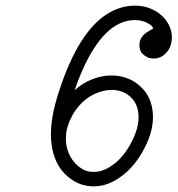

<svg xmlns="http://www.w3.org/2000/svg" viewBox="-20 -641 628 679"><path d="M457 -570Q348 -570 268 -385Q255 -355 244 -322Q286 -360 342 -371Q358 -374 368 -374Q378 -374 381 -374Q426 -372 461 -348Q521 -305 521 -227Q521 -176 492 -119Q456 -49 403 -13Q359 18 311 18Q265 18 228 -10Q185 -41 169 -98Q160 -129 160 -166Q160 -230 188 -316Q259 -536 368 -597Q411 -621 457 -621Q504 -621 541 -595Q564 -578 576 -555Q588 -532 588 -509Q588 -498 584 -482Q579 -469 576 -464.5Q573 -460 571 -458Q552 -434 523 -434Q513 -434 504 -437L497 -441Q489 -445 481 -454Q473 -465 473 -482Q473 -511 503 -529Q520 -539 521 -540Q522 -541 522 -542Q519 -545 518 -548Q493 -570 457 -570ZM279 -39Q294 -33 312 -33Q343 -33 375 -55Q417 -83 447 -142Q470 -188 470 -226V-227Q470 -279 432 -306Q408 -323 375 -323Q359 -323 344 -319Q311 -311 284.5 -290.5Q258 -270 238 -237Q231 -224 225 -211Q216 -186 214.5 -173Q213 -160 213 -150Q213 -125 222 -102Q239 -59 279 -39Z"/></svg>

Font: TT2020Base
Style: Italic
Weight: 400
Italic angle: -15°
Version: Version 0.2.000